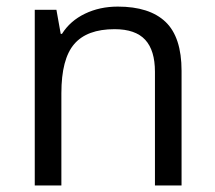

<svg xmlns="http://www.w3.org/2000/svg" viewBox="-20 -565 654 585"><path d="M452.1 0V-346.2Q452.1 -411.6 422.4 -443.8Q392.6 -476.1 329.1 -476.1Q245.1 -476.1 206.1 -430.7Q167 -385.3 167 -280.8V0H85.9V-535.2H151.9L165 -461.9H168.9Q193.8 -501.5 238.8 -523.2Q283.7 -544.9 338.9 -544.9Q435.5 -544.9 484.4 -498.3Q533.2 -451.7 533.2 -349.1V0Z"/></svg>

Font: f3_58770 
Style: Regular
Weight: 400
Foundry: Ascender Corporation
Version: Version 1.10